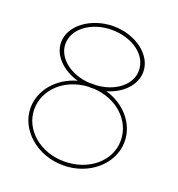

<svg xmlns="http://www.w3.org/2000/svg" viewBox="-133 -860 891 960"><g transform="rotate(20 312.0 -380.0)"><path d="M57.5 -225C57.5 -321.3 130.5 -403.8 232.6 -432.3C149.5 -455.7 89 -515.8 89 -585C89 -676 190.2 -749 308.6 -750C427.1 -750 527.1 -675 526 -585C526 -516.1 467.4 -455.6 385.5 -432.2C486.3 -403.4 558.3 -320 557.5 -225C557.5 -108 446.6 -9 307.5 -10C169.5 -10 57.5 -108 57.5 -225ZM112 -585C112 -510.2 190.5 -447.9 291.6 -442.4C297.3 -442.8 302.9 -443 308.6 -443C314.3 -443 319.9 -442.8 325.4 -442.5C426.6 -448.6 504.1 -509.1 503 -585C503 -666 419 -729 308.6 -730C198.2 -730 112 -666 112 -585ZM325.6 -422.4C320 -422.1 314.4 -422 308.6 -422C302.9 -422 297.3 -422.2 291.7 -422.5C170 -415.3 77.5 -331.1 77.5 -225C77.5 -116 179.9 -29 307.5 -30C436.3 -30 538.5 -115 537.5 -225C537.5 -331.1 446.1 -414.3 325.6 -422.4Z"/></g></svg>

Font: Nordica Plus
Style: NordicaClassicUltraLightExt
Weight: 300
Version: Version 1.01